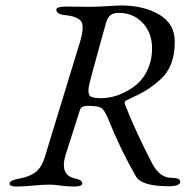

<svg xmlns="http://www.w3.org/2000/svg" viewBox="-20 -677 679 702"><path d="M220 -111Q197 -36 256 -24Q281 -19 281 -6Q281 5 251 5Q224 5 201 1.5Q178 -2 162 -2Q138 -2 101 1.5Q64 5 39 5Q15 5 15 -6Q15 -18 51 -24Q89 -31 110.5 -48Q132 -65 143 -100L272 -522Q289 -578 277.5 -597.5Q266 -617 216 -622Q186 -625 186 -642Q186 -653 222 -653Q227 -653 266.5 -652.5Q306 -652 311 -652Q331 -652 370.5 -654.5Q410 -657 422 -657Q506 -657 562.5 -623.5Q619 -590 619 -524Q619 -479 606 -444.5Q593 -410 565.5 -385.5Q538 -361 513 -346Q488 -331 446 -312Q432 -306 437 -295Q478 -191 537 -78Q565 -27 605 -27Q639 -27 639 -13Q639 4 597 4Q498 4 477 -32Q421 -129 376 -241Q362 -275 350 -282.5Q338 -290 300 -290Q277 -290 272 -274ZM304 -356Q301 -331 311.5 -324.5Q322 -318 350 -318Q369 -318 391 -323Q413 -328 439.5 -341.5Q466 -355 487 -375Q508 -395 522 -427.5Q536 -460 536 -500Q536 -557 501.5 -593.5Q467 -630 414 -630Q393 -630 382.5 -620.5Q372 -611 366 -588Q306 -374 304 -356Z"/></svg>

Font: EB Garamond 12
Style: Italic
Weight: 400
Italic angle: -17°
Version: Version 0.016; ttfautohint (v1.8.4)